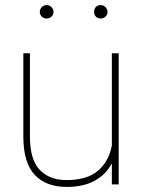

<svg xmlns="http://www.w3.org/2000/svg" viewBox="-20 -727 560 757"><path d="M164 -707Q175 -707 183 -699Q191 -691 191 -680Q191 -669 183 -661.5Q175 -654 164 -654Q153 -654 145 -661.5Q137 -669 137 -680Q137 -691 145 -699Q153 -707 164 -707ZM377 -707Q388 -707 396 -699Q404 -691 404 -680Q404 -669 396 -661.5Q388 -654 377 -654Q365 -654 358 -661.5Q351 -669 351 -680Q351 -692 358 -699.5Q365 -707 377 -707ZM448 0H421V-83Q398 -39 353.5 -14.5Q309 10 243 10Q162 10 117 -37.5Q72 -85 72 -189V-517H98V-188Q98 -98 136.5 -57.5Q175 -17 242 -17Q324 -17 367 -54.5Q410 -92 421 -154V-517H448Z"/></svg>

Font: FreesentationVF
Style: Regular
Weight: 400
Designer: glyphs from Roboto by Christian Robertson / Hangul glyphs from Noto Sans CJK(Source Han Sans) by Jang Soo-young and Kang
Foundry: PT&
Version: Version 2.001;Glyphs 3.3.1 (3343)